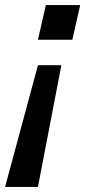

<svg xmlns="http://www.w3.org/2000/svg" viewBox="-64 -530 335 754"><path d="M251 -510 220 -374H85L116 -510ZM-44 204 85 -274H177L85 204Z"/></svg>

Font: Instrument Sans Condensed SemiBold Italic
Style: Regular
Weight: 600
Width: 3
Italic angle: -13°
Designer: Rodrigo Fuenzalida
Foundry: fragTYPE
Version: Version 1.000; ttfautohint (v1.8.4.7-5d5b);gftools[0.9.28]